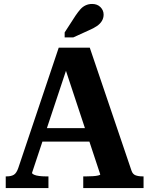

<svg xmlns="http://www.w3.org/2000/svg" viewBox="-20 -951 754 971"><path d="M172 -303H456V-235H168ZM293 -655 321 -615 142 -77Q142 -72 152 -67.5Q162 -63 178 -61Q194 -59 210 -59H225V0H9V-59H14Q37 -59 50.5 -67.5Q64 -76 73 -103L277 -710H434L645 -88Q651 -70 665.5 -64.5Q680 -59 701 -59H706V0H401V-59H418Q434 -59 450 -60Q466 -61 476.5 -63.5Q487 -66 487 -69ZM362 -872 307 -787V-762H351L428 -797Q454 -808 470.5 -819.5Q487 -831 495.5 -845.5Q504 -860 504 -877Q504 -899 488 -915Q472 -931 446 -931Q428 -931 413 -924Q398 -917 386.5 -904Q375 -891 362 -872Z"/></svg>

Font: Roboto Serif 28pt SemiBold
Style: Regular
Weight: 600
Designer: Greg Gazdowicz
Foundry: Commercial Type
Version: Version 1.008